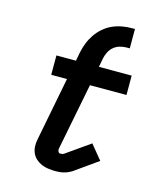

<svg xmlns="http://www.w3.org/2000/svg" viewBox="-114 -835 778 929"><g transform="rotate(15 275.0 -370.0)"><path d="M253 12Q234 12 216 9.5Q198 7 182.5 0.5Q167 -6 154 -17.5Q141 -29 134 -44.5Q127 -60 126 -78Q125 -96 129 -114L191 -433H112V-530H210L218 -573Q223 -597 232 -620.5Q241 -644 255.5 -665.5Q270 -687 290 -704.5Q310 -722 333.5 -732.5Q357 -743 381.5 -747.5Q406 -752 430 -752H446V-655H430Q413 -655 396 -650Q379 -645 365.5 -633.5Q352 -622 344 -605.5Q336 -589 333 -573L325 -530H489V-433H306L240 -96Q239 -89 242.5 -82.5Q246 -76 253 -76Q258 -76 263 -77Q268 -78 272 -81L390 -164L449 -92L332 -9Q322 -3 312.5 1Q303 5 293 7.5Q283 10 272.5 11Q262 12 253 12Z"/></g></svg>

Font: Lode Term
Style: Bold Italic
Weight: 700
Italic angle: -11°
Monospace: yes
Designer: Belleve Invis
Foundry: Belleve Invis
Version: Version 29.2.0